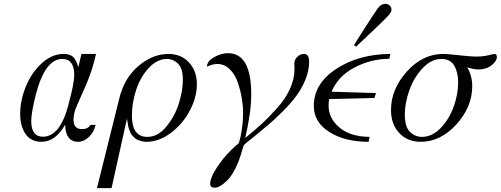

<svg xmlns="http://www.w3.org/2000/svg" viewBox="-20 -720 2582 990"><path d="M84 -131.8Q84 -201.7 113 -273.4Q142.1 -345.2 195.1 -393.6Q248 -441.9 307.1 -441.9Q328.1 -441.9 343 -435.5Q357.9 -429.2 366.5 -414.6Q375 -399.9 377.4 -394Q379.9 -388.2 383.8 -373L399.9 -441.9H475.1Q457 -360.8 427.5 -291.5Q397.9 -222.2 378.4 -179.7Q358.9 -137.2 358.9 -103Q358.9 -54.2 402.8 -54.2Q433.6 -54.2 446.8 -76.2H473.1Q463.4 -36.1 437.3 -12.5Q411.1 11.2 382.8 11.2Q318.8 11.2 315.9 -75.2H314.9Q265.1 10.7 194.8 11.2Q138.7 11.2 111.3 -29.8Q84 -70.8 84 -131.8ZM141.1 -96.2Q141.1 -15.1 201.2 -15.1Q290 -15.1 333 -180.2Q334 -184.1 334 -185.1Q362.8 -291 362.8 -333Q362.8 -416 300.8 -416Q212.9 -416 165 -233.9Q141.1 -138.2 141.1 -96.2Z M480 250 591.8 -199.2Q599.6 -234.4 610.8 -262.2Q641.6 -341.3 708.7 -391.6Q775.9 -441.9 848.1 -441.9Q914.1 -441.9 954.6 -397.9Q995.1 -354 995.1 -285.2Q995.1 -219.2 959 -150.1Q922.9 -81.1 861.3 -34.9Q799.8 11.2 735.8 11.2Q721.7 11.2 710.4 8.1Q699.2 4.9 690.2 1.5Q681.2 -2 673.6 -9.5Q666 -17.1 660.9 -22.5Q655.8 -27.8 651.9 -37.8Q647.9 -47.9 645.5 -53.5Q643.1 -59.1 641.1 -70.1Q639.2 -81.1 638.7 -84.5Q638.2 -87.9 636.2 -98.1L634.8 -108.9L555.2 250ZM660.2 -123Q660.2 -14.2 740.2 -14.2Q794.4 -14.2 838.1 -67.6Q881.8 -121.1 902.3 -187Q922.9 -252.9 922.9 -307.1Q922.9 -367.2 897.9 -391.6Q873 -416 840.8 -416Q790 -416 747.1 -369.6Q704.1 -323.2 682.1 -256.6Q660.2 -189.9 660.2 -123Z M1046.4 -376Q1046.4 -377.9 1047.4 -381.3Q1048.3 -384.8 1048.8 -386.5Q1049.3 -388.2 1050.5 -391.6Q1051.8 -395 1052.7 -397Q1053.7 -398.9 1055.7 -401.9Q1057.6 -404.8 1060.1 -407.5Q1062.5 -410.2 1066.4 -413.1Q1070.3 -416 1075 -419.4Q1079.6 -422.9 1085.4 -425.8Q1120.6 -445.8 1155.8 -445.8Q1275.9 -445.8 1275.4 -231.9Q1275.4 -142.1 1244.6 -8.8Q1295.4 -49.8 1329.6 -81.3Q1363.8 -112.8 1407.7 -161.4Q1451.7 -210 1475.1 -261.5Q1498.5 -313 1498.5 -362.8Q1498.5 -369.6 1498 -379.4Q1497.6 -389.2 1497.6 -392.1Q1497.6 -413.1 1513.4 -427.5Q1529.3 -441.9 1547.4 -441.9Q1573.2 -441.9 1573.7 -404.8V-395Q1572.8 -352.1 1553.7 -306.6Q1534.7 -261.2 1506.1 -223.1Q1477.5 -185.1 1438 -145.5Q1398.4 -106 1363 -75.9Q1327.6 -45.9 1289.6 -15.1Q1276.4 -5.4 1270.5 0Q1241.7 22.9 1238.5 26.9Q1235.4 30.8 1228.5 55.2Q1213.4 110.4 1192.9 150.1Q1172.4 189.9 1151.9 210Q1131.3 230 1115.5 239Q1099.6 248 1087.4 248Q1063.5 248 1063.5 227.1Q1063.5 214.8 1072.5 190.9Q1081.5 167 1114 121.1Q1146.5 75.2 1196.3 30.8Q1198.2 28.8 1201.9 26.4Q1205.6 23.9 1206.5 22.5Q1207.5 21 1209.5 19.5Q1211.4 18.1 1211.9 15.6Q1212.4 13.2 1213.4 11Q1214.4 8.8 1215.3 3.9Q1216.3 -1 1217.5 -4.4Q1218.8 -7.8 1220.7 -17.1Q1233.9 -82 1233.4 -140.1Q1233.4 -175.3 1226.6 -215.1Q1219.7 -254.9 1205.6 -295.9Q1191.4 -336.9 1164.1 -363.5Q1136.7 -390.1 1100.6 -390.1Q1076.2 -390.1 1046.4 -376Z M1598.1 -173.8Q1598.1 -289.1 1714.1 -365Q1830.1 -440.9 1993.2 -441.9L1987.3 -417Q1891.1 -416 1807.1 -371.6Q1723.1 -327.1 1689.5 -247.1L1918.5 -240.2L1911.1 -215.8V-214.8L1677.2 -209Q1674.3 -191.9 1674.3 -174.8Q1674.3 -109.9 1730.2 -62.5Q1786.1 -15.1 1886.2 -14.2L1880.4 11.2Q1758.3 11.2 1678.2 -39.3Q1598.1 -89.8 1598.1 -173.8ZM1805.2 -486.8Q1811 -498 1864.3 -580.6Q1917.5 -663.1 1926.3 -674.8Q1943.4 -699.7 1966.3 -700.2Q1980.5 -700.2 1989.5 -691.2Q1998.5 -682.1 1998.5 -669.9Q1998.5 -656.7 1981.4 -638.4Q1964.4 -620.1 1899.4 -558.1Q1849.6 -512.2 1816.4 -480H1815.4Z M1996.1 -152.8Q1996.1 -259.8 2077.6 -350.8Q2159.2 -441.9 2265.1 -441.9Q2286.1 -441.9 2347.2 -435.1Q2408.2 -428.2 2435.1 -428.2Q2460 -428.2 2480.5 -431.6Q2501 -435.1 2513.2 -438.5Q2525.4 -441.9 2528.3 -441.9Q2542.5 -441.9 2542 -425.8Q2542 -404.8 2514.6 -383.3Q2487.3 -361.8 2445.3 -361.8Q2424.3 -361.8 2389.2 -373Q2415 -328.1 2415 -275.9Q2415 -168.9 2333.5 -78.9Q2252 11.2 2148.9 11.2Q2081.1 11.2 2038.6 -34.2Q1996.1 -79.6 1996.1 -152.8ZM2067.4 -129.9Q2067.4 -65.9 2093.8 -40Q2120.1 -14.2 2155.3 -14.2Q2208.5 -14.2 2252.4 -60.1Q2296.4 -106 2319.3 -169.9Q2342.3 -233.9 2342.3 -294.9Q2342.3 -346.7 2322.3 -381.3Q2302.2 -416 2256.3 -416Q2203.1 -416 2158.2 -367.4Q2113.3 -318.8 2090.3 -253.4Q2067.4 -188 2067.4 -129.9Z"/></svg>

Font: CMU Classical Serif
Style: Italic
Weight: 500
Italic angle: -14.04°
Version: Version 0.7.0